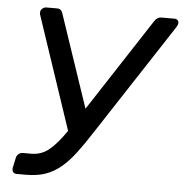

<svg xmlns="http://www.w3.org/2000/svg" viewBox="-51 -749 765 798"><g transform="rotate(5 331.5 -350.0)"><path d="M29 -23 38 -65Q40 -76 48 -82.5Q56 -89 66 -89H101Q142 -89 174 -114.5Q206 -140 245 -197L87 -668Q86 -671 86 -679Q87 -688 94.5 -694Q102 -700 111 -700H157Q172 -700 178 -683L309 -295L562 -683Q573 -700 591 -700H645Q654 -700 659 -694Q664 -688 662 -680Q660 -672 656 -666L354 -204Q320 -151 291 -112.5Q262 -74 232 -49Q202 -24 167.5 -12Q133 0 87 0H48Q37 0 32.5 -6.5Q28 -13 29 -23Z"/></g></svg>

Font: SVN-Rubik
Style: Italic
Weight: 400
Italic angle: -12°
Designer: Hubert and Fischer
Foundry: Hubert & Fischer
Version: Version 2.101; ttfautohint (v1.8.3)